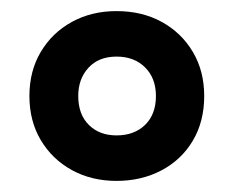

<svg xmlns="http://www.w3.org/2000/svg" viewBox="-20 -744 422 346"><path d="M190 -418Q145 -418 109.5 -437.5Q74 -457 53.5 -491.5Q33 -526 33 -571Q33 -616 53.5 -650.5Q74 -685 109.5 -704.5Q145 -724 190 -724Q236 -724 271.5 -704.5Q307 -685 327.5 -650.5Q348 -616 348 -571Q348 -525 327.5 -490.5Q307 -456 271 -437Q235 -418 190 -418ZM190 -500Q222 -500 241.5 -519Q261 -538 261 -571Q261 -603 241.5 -622.5Q222 -642 190 -642Q158 -642 139.5 -622Q121 -602 121 -571Q121 -538 140 -519Q159 -500 190 -500Z"/></svg>

Font: Noto Sans Thai Cond
Style: Bold
Weight: 700
Width: 3
Designer: Monotype Design Team
Foundry: Monotype Imaging Inc.
Version: Version 2.002; ttfautohint (v1.8.4.7-5d5b)